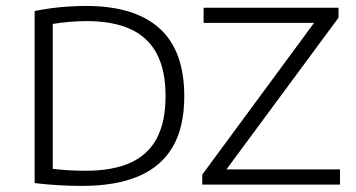

<svg xmlns="http://www.w3.org/2000/svg" viewBox="-20 -621 1198 646"><path d="M256 4.5Q217.5 4.5 177.5 2.2Q137.5 0 96.5 -5V-584Q124 -589.5 153.5 -593.5Q183 -597.5 212.8 -599.2Q242.5 -601 269.5 -601Q432.5 -601 516.2 -526Q600 -451 600 -297Q600 -193.5 561.2 -127Q522.5 -60.5 446 -28Q369.5 4.5 256 4.5ZM268 -46.5Q358 -46.5 417.8 -73Q477.5 -99.5 507.2 -155Q537 -210.5 537 -298Q537 -384.5 507.5 -440.2Q478 -496 419 -523Q360 -550 271.5 -550Q242 -550 211.5 -547.2Q181 -544.5 157.5 -540.5V-53Q181.5 -50 209 -48.2Q236.5 -46.5 268 -46.5ZM660.5 0V-33.5L1047 -558L1052 -544H665V-595H1119V-561.5L731.5 -37L726.5 -51H1124V0Z"/></svg>

Font: Encode Sans SC SemiExpanded Light
Style: Regular
Weight: 300
Width: 6
Designer: Multiple Designers
Foundry: Impallari Type
Version: Version 3.002